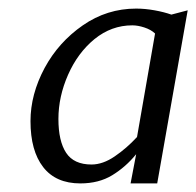

<svg xmlns="http://www.w3.org/2000/svg" viewBox="-20 -790 457 447"><path d="M167 -363Q110 -363 80.5 -401Q51 -439 51 -508Q51 -570.5 84 -632Q116.5 -692 172.8 -731Q229 -770 297 -770Q317.5 -770 339.8 -766Q362 -762 379 -756L417 -766L346 -363H284L297 -431Q272.5 -401 241.2 -382Q210 -363 167 -363ZM193 -407Q219.5 -407 247.2 -426Q275 -445 299 -471L341 -712Q331.5 -721 316.2 -726Q301 -731 288 -731Q239.5 -731 200 -699Q161 -667 138.5 -616Q116 -565 116 -513Q116 -461.5 134 -434.2Q152 -407 193 -407Z"/></svg>

Font: Merriweather Sans Light
Style: Italic
Weight: 300
Italic angle: -7.5°
Designer: Eben Sorkin
Foundry: Eben Sorkin
Version: Version 2.001; ttfautohint (v1.8.3)